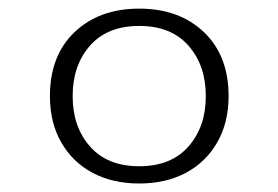

<svg xmlns="http://www.w3.org/2000/svg" viewBox="-20 -417 645 445"><path d="M302.7 8.3Q240.7 8.3 194.3 -16.6Q147.9 -41.5 121.8 -87.2Q95.7 -132.8 95.7 -194.3Q95.7 -288.1 152.8 -342.5Q210 -397 302.7 -397Q395.5 -397 452.6 -342.5Q509.8 -288.1 509.8 -194.3Q509.8 -132.8 483.6 -87.2Q457.5 -41.5 411.1 -16.6Q364.7 8.3 302.7 8.3ZM302.7 -31.7Q376.5 -31.7 416.7 -77.4Q457 -123 457 -194.3Q457 -265.6 416.7 -311.3Q376.5 -356.9 302.7 -356.9Q229 -356.9 188.7 -311.3Q148.4 -265.6 148.4 -194.3Q148.4 -123 188.7 -77.4Q229 -31.7 302.7 -31.7Z"/></svg>

Font: Cutive Mono
Style: Regular
Weight: 400
Designer: Vernon Adams
Foundry: Vernon Adams
Version: Version 1.110; ttfautohint (v1.8.4.7-5d5b)